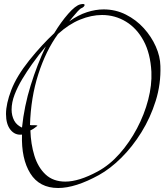

<svg xmlns="http://www.w3.org/2000/svg" viewBox="-20 -778 822 960"><path d="M271 162Q177 162 131.5 89Q86 16 90 -105Q55 -101 32.5 -129Q10 -157 10 -208Q10 -259 36.5 -328Q63 -397 126 -476Q159 -517 190 -550.5Q221 -584 251 -612Q285 -668 321 -709Q357 -750 381 -756Q386 -757 389 -757.5Q392 -758 394 -758Q403 -758 403 -753Q403 -749 398.5 -744.5Q394 -740 389 -738Q382 -736 369 -722Q356 -708 344 -693Q332 -678 326 -671Q371 -703 414.5 -717Q458 -731 498 -731Q558 -731 609.5 -705Q661 -679 699 -637Q737 -595 759 -545.5Q781 -496 782 -448Q785 -358 758.5 -273.5Q732 -189 687 -116.5Q642 -44 586.5 11Q531 66 475 97Q357 162 271 162ZM307 130Q340 130 380.5 117.5Q421 105 469 79Q528 47 578 -9.5Q628 -66 665 -136Q702 -206 721 -279.5Q740 -353 737 -419Q732 -511 698 -574Q664 -637 609.5 -670Q555 -703 490 -703Q437 -703 380.5 -680Q324 -657 270 -608Q209 -524 171.5 -407Q134 -290 130 -153Q133 -152 136.5 -152Q140 -152 144 -152H155Q170 -152 166 -148Q148 -133 132 -126Q134 -58 152 0.5Q170 59 208 94.5Q246 130 307 130ZM90 -140Q101 -247 133.5 -351.5Q166 -456 209 -546Q192 -526 174.5 -503.5Q157 -481 140 -457Q115 -422 91.5 -383Q68 -344 53 -305Q38 -266 38 -230Q38 -200 51 -175Q58 -162 68.5 -153.5Q79 -145 90 -140Z"/></svg>

Font: Inspiration
Style: Regular
Weight: 400
Designer: Robert E. Leuschke
Foundry: Robert E. Leuschke
Version: Version 2.010; ttfautohint (v1.8.3)